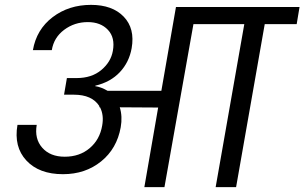

<svg xmlns="http://www.w3.org/2000/svg" viewBox="-20 -769 1251 789"><path d="M294.9 -448.2Q356.9 -448.2 396.5 -481.4Q436 -514.6 443.8 -560.1Q453.6 -614.3 423.6 -646.2Q393.6 -678.2 340.8 -678.2Q286.1 -678.2 243.7 -646.5Q201.2 -614.7 192.9 -563H115.2Q129.9 -647.9 196.3 -698.5Q262.7 -749 354 -749Q441.9 -749 488.5 -700.4Q535.2 -651.9 521 -570.8Q510.7 -513.2 472.4 -472.4Q434.1 -431.6 372.1 -417L371.1 -415Q395 -411.6 421.9 -396H643.1L703.1 -740.2H1210.9L1199.2 -669.9H1067.9L950.2 0H866.2L983.9 -669.9H774.9L655.8 0H573.2L629.9 -327.1L472.2 -328.1Q483.9 -290.5 476.1 -246.1Q460.4 -158.2 395.5 -105.7Q330.6 -53.2 238.8 -53.2Q140.6 -53.2 88.4 -109.4Q36.1 -165.5 51.8 -255.9H130.9Q121.1 -198.7 153.6 -161.9Q186 -125 246.1 -125Q307.1 -125 348.6 -160.2Q390.1 -195.3 399.9 -252.9Q407.7 -295.4 391.1 -328.1H388.2V-333Q358.4 -379.9 283.2 -379.9H243.2L254.9 -448.2Z"/></svg>

Font: Poppins
Style: Italic
Weight: 400
Italic angle: -10°
Designer: Ninad Kale (Devanagari), Jonny Pinhorn (Latin)
Foundry: Indian Type Foundry
Version: Version 3.200;PS 1.000;hotconv 16.6.54;makeotf.lib2.5.65590